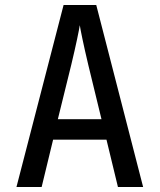

<svg xmlns="http://www.w3.org/2000/svg" viewBox="-20 -750 640 770"><path d="M147 0 193 -190H407L453 0H554L366 -730H235L46 0ZM266 -491C285 -570 297 -629 300 -649C303 -629 315 -570 334 -490L387 -272H212Z"/></svg>

Font: Tekne LDO Medium
Style: Regular
Weight: 500
Monospace: yes
Designer: Alessio Laiso, Mario Rullo, Paolo Rosset
Foundry: Alessio Laiso
Version: Version 1.000;hotconv 1.0.109;makeotfexe 2.5.65596